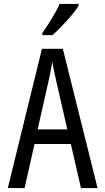

<svg xmlns="http://www.w3.org/2000/svg" viewBox="-20 -964 540 984"><path d="M343 -226H157L106 0H20L195 -714H302L480 0H395ZM325 -301 271 -536Q252 -620 248 -647Q240 -597 226 -536L173 -301ZM197 -795Q255 -877 286 -944H383V-935Q365 -905 323.5 -859Q282 -813 249 -784H197Z"/></svg>

Font: Noto Sans Mono UI Cond
Style: Regular
Weight: 400
Width: 3
Monospace: yes
Designer: Monotype Design team
Foundry: Monotype Imaging Inc.
Version: Version 1.000